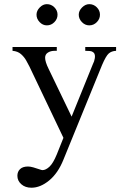

<svg xmlns="http://www.w3.org/2000/svg" viewBox="-20 -669 607 906"><path d="M527.8 -447.3V-429.2Q506.3 -428.2 493.2 -416.7Q480 -405.3 461.4 -361.8L279.3 84.5Q253.9 147.9 212.2 182.4Q170.4 216.8 128.4 216.8Q99.1 216.8 80.6 200.4Q62 184.1 62 160.6Q62 141.1 74.7 128.9Q87.4 116.7 112.3 116.7Q122.6 116.7 137.2 120.8Q151.9 125 164.3 129.4Q176.8 133.8 180.2 133.8Q195.8 133.8 213.1 117.9Q230.5 102.1 248 59.6L279.3 -18.6L118.7 -355.5Q112.8 -367.2 103.5 -383.8Q94.2 -400.4 78.9 -413.8Q63.5 -427.2 39.1 -429.2V-447.3H248V-429.2H237.3Q219.2 -429.2 206.1 -420.9Q192.9 -412.6 192.9 -396.5Q192.9 -377.4 209.5 -343.8L317.9 -118.7L418 -365.7Q425.3 -379.4 427.5 -394.8Q429.7 -410.2 423.8 -418.5Q420.9 -422.4 414.1 -425.8Q407.2 -429.2 382.3 -429.2V-447.3ZM451.7 -599.6Q451.7 -579.6 436.8 -564.5Q421.9 -549.3 401.4 -549.3Q381.3 -549.3 366.5 -564.7Q351.6 -580.1 351.6 -599.6Q351.6 -618.2 367.2 -633.8Q382.8 -649.4 401.4 -649.4Q421.9 -649.4 436.8 -634.5Q451.7 -619.6 451.7 -599.6ZM251.5 -599.6Q251.5 -579.6 236.6 -564.5Q221.7 -549.3 201.2 -549.3Q181.6 -549.3 167 -564.7Q152.3 -580.1 152.3 -599.6Q152.3 -618.2 167.5 -633.8Q182.6 -649.4 201.2 -649.4Q221.7 -649.4 236.6 -634.5Q251.5 -619.6 251.5 -599.6Z"/></svg>

Font: BabelStone Englisc
Style: Regular
Weight: 400
Designer: Andrew West
Foundry: BabelStone
Version: Version 1.000 June 24, 2023